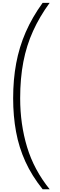

<svg xmlns="http://www.w3.org/2000/svg" viewBox="-20 -902 427 1361"><path d="M282.2 439.5Q206.1 344.7 160.2 244.1Q114.3 143.6 93.8 32.2Q73.2 -79.1 73.2 -205.1Q73.2 -337.9 94.7 -453.1Q116.2 -568.4 162.1 -673.8Q208 -779.3 282.2 -881.8H332Q260.7 -784.2 214.4 -682.1Q168 -580.1 145.5 -463.4Q123 -346.7 123 -205.1Q123 -21.5 171.9 140.1Q220.7 301.8 332 439.5Z"/></svg>

Font: Padauk
Style: Regular
Weight: 400
Designer: Debbi Hosken, Becca Hirsbrunner Spalinger
Foundry: SIL International
Version: Version 5.003